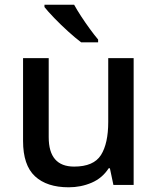

<svg xmlns="http://www.w3.org/2000/svg" viewBox="-20 -786 671 816"><path d="M548 -539V0H462L447 -71H442Q415 -29 369.5 -9.5Q324 10 272 10Q179 10 128.5 -37Q78 -84 78 -187V-539H187V-203Q187 -78 295 -78Q378 -78 409 -127Q440 -176 440 -268V-539ZM295 -766Q307 -744 325 -716.5Q343 -689 362 -663Q381 -637 397 -618V-606H325Q301 -624 270 -652Q239 -680 211 -709Q183 -738 169 -756V-766Z"/></svg>

Font: Noto Sans Sora Sompeng Medium
Style: Regular
Weight: 500
Designer: Monotype Design Team. David Williams.
Foundry: Monotype Imaging Inc.
Version: Version 2.101; ttfautohint (v1.8.4.7-5d5b)